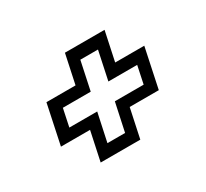

<svg xmlns="http://www.w3.org/2000/svg" viewBox="-78 -571 575 537"><g transform="rotate(-30 209.0 -302.0)"><path d="M111.5 -144 131.5 -238H37.5L64.5 -366H158.5L178.5 -460H306.5L286.5 -366H380.5L353.5 -238H259.5L239.5 -144ZM155 -181.5H212L231.5 -272.5H324.5L336.5 -329.5H243.5L263 -421.5H206L186.5 -329.5H96.5L84.5 -272.5H174.5Z"/></g></svg>

Font: Tourney Condensed Regular
Style: Italic
Weight: 400
Width: 3
Italic angle: -12°
Designer: Tyler Finck
Foundry: Etcetera Type Co
Version: Version 1.010; ttfautohint (v1.8.3)